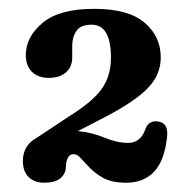

<svg xmlns="http://www.w3.org/2000/svg" viewBox="-20 -736 422 424"><path d="M30.5 -380.5Q30.5 -415 61.5 -432L132.5 -479Q184 -511 204.5 -539.5Q225 -568 225 -608.5Q225 -681.5 182.5 -681.5Q158 -681.5 148.8 -667.8Q139.5 -654 139.5 -634.5V-609.5Q139.5 -588 125.5 -576Q111.5 -564 87.5 -564Q64.5 -564 50.8 -577.2Q37 -590.5 37 -614.5Q37 -654.5 74 -685.5Q111 -716.5 188 -716.5Q263.5 -716.5 299.2 -686Q335 -655.5 335 -609Q335 -571.5 307 -542Q279 -512.5 212 -477.5L152 -446.5Q183 -443.5 210.8 -432Q238.5 -420.5 263 -420.5Q291 -420.5 301.5 -452Q305 -461 311.8 -465Q318.5 -469 326 -468Q352.5 -466.5 349 -434.5Q343.5 -381.5 320.5 -357Q297.5 -332.5 258.5 -332.5Q227.5 -332.5 208 -343Q188.5 -353.5 172.5 -371.5Q161.5 -383.5 155.5 -389.5Q149.5 -395.5 142.5 -395.5Q126.5 -395.5 125.5 -367Q125 -352 113.2 -342.2Q101.5 -332.5 77.5 -332.5Q56 -332.5 43.2 -345Q30.5 -357.5 30.5 -380.5Z"/></svg>

Font: Fraunces 9pt SuperSoft SemiBold
Style: Regular
Weight: 600
Version: Version 1.000;[0bf87f6ff]